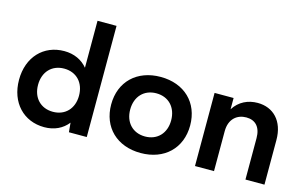

<svg xmlns="http://www.w3.org/2000/svg" viewBox="-93 -1009 2021 1268"><g transform="rotate(15 917.5 -375.0)"><path d="M443 0H565V-760H435V-439C398 -484 343 -510 276 -510C135 -510 35 -406 35 -250C35 -94 135 10 276 10C345 10 400 -17 437 -64ZM305 -103C221 -103 165 -162 165 -250C165 -339 221 -398 305 -398C389 -398 445 -339 445 -250C445 -162 389 -103 305 -103Z M935 -510C773 -510 665 -406 665 -250C665 -94 773 10 935 10C1097 10 1205 -94 1205 -250C1205 -406 1097 -510 935 -510ZM935 -103C851 -103 795 -162 795 -250C795 -339 851 -398 935 -398C1019 -398 1075 -339 1075 -250C1075 -162 1019 -103 935 -103Z M1650 -283V0H1780V-305C1780 -435 1705 -510 1598 -510C1532 -510 1472 -482 1435 -423V-500H1305V0H1435V-273C1435 -358 1488 -398 1550 -398C1613 -398 1650 -358 1650 -283Z"/></g></svg>

Font: Gully SemiBold
Style: Regular
Weight: 600
Designer: jaikishan Patel
Foundry: MagicType
Version: Version 1.000;Glyphs 3.2 (3242)